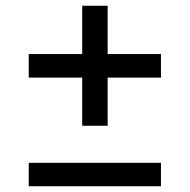

<svg xmlns="http://www.w3.org/2000/svg" viewBox="-20 -735 660 668"><path d="M80 -465V-547H266V-715H354.5V-547H540V-465H354.5V-297.5H266V-465ZM80 -87V-168.5H540V-87Z"/></svg>

Font: Monaspace Radon
Style: Regular
Weight: 400
Designer: Riley Cran & the Lettermatic Team
Foundry: Lettermatic
Version: Version 1.000 (Monaspace Radon)